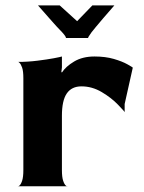

<svg xmlns="http://www.w3.org/2000/svg" viewBox="-20 -686 529 707"><path d="M469 -437 439 -303V-273Q439 -275 414.5 -300.5Q390 -326 354.5 -347Q319 -368 280 -368Q244 -368 226 -342Q208 -316 208 -260V-60Q208 -34 212.5 -20.5Q217 -7 222.5 -2.5Q228 2 228 0H46Q46 2 51.5 -2.5Q57 -7 61.5 -20.5Q66 -34 66 -60V-398Q66 -424 61.5 -437Q57 -450 51.5 -455Q46 -460 46 -458Q82 -458 118 -462.5Q154 -467 178 -471.5Q202 -476 208 -478V-438L206 -421L208 -419Q222 -441 253 -459.5Q284 -478 328 -478Q368 -478 399 -469Q430 -460 449.5 -449Q469 -438 469 -437ZM304 -546H223Q223 -548 220.5 -552.5Q218 -557 209 -567Q190 -586 160 -620.5Q130 -655 120 -666H200L264 -608L320 -666H401Q390 -654 358.5 -617Q327 -580 317 -567Q309 -556 306.5 -551.5Q304 -547 304 -546Z"/></svg>

Font: Red Rose Bold
Style: Regular
Weight: 700
Designer: jaikishan Patel
Version: Version 1.000